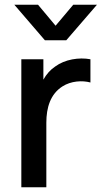

<svg xmlns="http://www.w3.org/2000/svg" viewBox="-20 -790 429 810"><path d="M140.5 -770H40.5L169.5 -620H259.5L389 -770H289L214.5 -681.5ZM175.5 0V-272.5C175.5 -336 192.5 -393 243.5 -425.5C279.5 -448.5 326.5 -451.5 361.5 -442V-540C313 -549 253.5 -539.5 213 -509.5C192.5 -496 175.5 -476.5 163 -454V-540H70V0Z"/></svg>

Font: Manrope SemiBold
Style: Regular
Weight: 600
Designer: Mikhail Sharanda
Foundry: Mikhail Sharanda
Version: Version 4.505